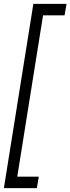

<svg xmlns="http://www.w3.org/2000/svg" viewBox="-37 -760 363 990"><path d="M52 151H163L153 210H-17L135 -740H306L296 -681H185Z"/></svg>

Font: Georama SemiCondensed
Style: Italic
Weight: 400
Width: 4
Italic angle: -9°
Designer: Jean-Baptiste Levee
Foundry: Production Type
Version: Version 1.000